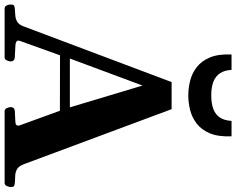

<svg xmlns="http://www.w3.org/2000/svg" viewBox="-118 -882 996 809"><g transform="rotate(90 379.5 -478.0)"><path d="M11.2 0Q3.4 0 -1 -7.6Q-5.4 -15.1 -5.4 -24.9Q-5.4 -36.1 -1.7 -39.1Q2 -42 12.2 -43Q24.4 -44.4 38.8 -44.9Q53.2 -45.4 66.2 -52.4Q79.1 -59.4 86.9 -80.6L321.3 -703.6H435.5L667.5 -80.6Q675.8 -58.6 689.7 -51.5Q703.6 -44.4 719 -44.4Q734.4 -44.4 746.1 -43Q756.3 -42 760 -39.1Q763.7 -36.1 763.7 -24.9Q763.7 -19.5 759.5 -9.8Q755.4 0 747.1 0H443.5Q435.1 0 430.9 -9.8Q426.8 -19.5 426.8 -24.9Q426.8 -41 442.9 -43Q471.7 -44.4 488.3 -45.2Q504.9 -45.9 504.9 -56.8Q504.9 -60.1 503.4 -64.5L436 -250L460.4 -232.9L191.9 -233.4L216.3 -254.9L147.9 -64.5Q146.5 -61 146.5 -58.1Q146.5 -46.4 167.5 -45.4Q188.5 -44.4 218.3 -42.7Q234.4 -41 234.4 -24.9Q234.4 -19.5 230.2 -9.8Q226.1 0 217.8 0ZM220.7 -271 212.4 -274.9H444.3L429.2 -270.5L335.9 -581.1ZM377.4 -773.9Q346.7 -773.9 315.4 -781.7Q284.2 -789.6 258.3 -809.6Q232.4 -829.6 217.5 -865.2Q202.6 -900.9 205.1 -956.1H270Q271.5 -927.2 283.7 -908.2Q295.9 -889.2 319.1 -879.9Q342.3 -870.6 377.4 -870.6Q412.6 -870.6 436 -879.9Q459.5 -889.2 471.4 -908.2Q483.4 -927.2 484.9 -956.1H549.8Q552.2 -900.9 537.4 -865.2Q522.5 -829.6 496.6 -809.6Q470.7 -789.6 439.5 -781.7Q408.2 -773.9 377.4 -773.9Z"/></g></svg>

Font: Gelasio
Style: Regular
Weight: 400
Designer: Eben Sorkin
Foundry: Eben Sorkin
Version: Version 1.008